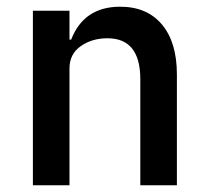

<svg xmlns="http://www.w3.org/2000/svg" viewBox="-20 -552 620 572"><path d="M187 0H78V-520H187V-434H192Q230 -532 338 -532Q418 -532 462.5 -479Q507 -426 507 -330V0H398V-316Q398 -438 300 -438Q254 -438 220.5 -414.5Q187 -391 187 -348Z"/></svg>

Font: IBM Plex Sans Medm
Style: Regular
Weight: 500
Designer: Mike Abbink, Paul van der Laan, Pieter van Rosmalen
Foundry: Bold Monday
Version: Version 3.005